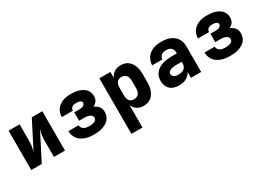

<svg xmlns="http://www.w3.org/2000/svg" viewBox="-12 -1256 3024 2198"><g transform="rotate(-30 1500.0 -156.5)"><path d="M77 0V-520H223V-312Q223 -293 222 -274.5Q221 -256 218.5 -237.5Q216 -219 211.5 -200.5Q207 -182 202 -164L384 -520H523V0H377V-208Q377 -227 378 -245.5Q379 -264 381.5 -282.5Q384 -301 388.5 -319.5Q393 -338 398 -356L216 0Z M902 8Q875 8 847 4.5Q819 1 793 -8Q767 -17 743 -32Q719 -47 702 -69Q685 -91 676 -118Q667 -145 667 -173H802Q802 -156 811.5 -141Q821 -126 836 -117.5Q851 -109 868 -106Q885 -103 902 -103Q913 -103 923.5 -103.5Q934 -104 944.5 -106Q955 -108 965.5 -111.5Q976 -115 984.5 -121Q993 -127 998.5 -136.5Q1004 -146 1004 -157Q1004 -168 998.5 -178Q993 -188 984.5 -194.5Q976 -201 965.5 -205Q955 -209 944 -211Q933 -213 922 -214Q911 -215 900 -215H833V-326H900Q913 -326 925.5 -327.5Q938 -329 949.5 -334Q961 -339 969 -349.5Q977 -360 977 -372Q977 -384 968 -391.5Q959 -399 948 -402.5Q937 -406 925.5 -407Q914 -408 903 -408Q889 -408 876 -405.5Q863 -403 852 -395.5Q841 -388 835 -376Q829 -364 829 -350Q829 -350 829 -350Q829 -350 829 -350H683Q683 -350 683 -350.5Q683 -351 683 -352Q683 -378 691 -404Q699 -430 714.5 -451Q730 -472 752 -487.5Q774 -503 799 -512Q824 -521 850 -524.5Q876 -528 903 -528Q928 -528 953 -525.5Q978 -523 1002 -516Q1026 -509 1048.5 -497Q1071 -485 1088 -467Q1105 -449 1114 -425Q1123 -401 1123 -376Q1123 -359 1119 -343Q1115 -327 1106 -313.5Q1097 -300 1084 -289.5Q1071 -279 1056 -272Q1073 -264 1089 -253Q1105 -242 1117 -227Q1129 -212 1134 -193Q1139 -174 1139 -155Q1139 -128 1129.5 -102Q1120 -76 1101.5 -56.5Q1083 -37 1059 -24.5Q1035 -12 1009 -4.5Q983 3 956 5.5Q929 8 902 8Z M1277 215V-520H1423V-441Q1432 -460 1446 -477.5Q1460 -495 1478.5 -506.5Q1497 -518 1518.5 -523Q1540 -528 1561 -528Q1587 -528 1612.5 -521Q1638 -514 1659 -498Q1680 -482 1694 -459.5Q1708 -437 1716.5 -412.5Q1725 -388 1728 -362Q1731 -336 1731 -310V-210Q1731 -184 1728 -158Q1725 -132 1716.5 -107.5Q1708 -83 1694 -60.5Q1680 -38 1659 -22Q1638 -6 1612.5 1Q1587 8 1561 8Q1540 8 1518.5 3Q1497 -2 1478.5 -13.5Q1460 -25 1446 -42.5Q1432 -60 1423 -79V215ZM1501 -112Q1519 -112 1536.5 -119Q1554 -126 1565.5 -140.5Q1577 -155 1581 -173.5Q1585 -192 1585 -210V-310Q1585 -328 1581 -346.5Q1577 -365 1565.5 -379.5Q1554 -394 1536.5 -401Q1519 -408 1501 -408Q1483 -408 1466.5 -400.5Q1450 -393 1440 -378Q1430 -363 1426.5 -345.5Q1423 -328 1423 -310V-210Q1423 -192 1426.5 -174.5Q1430 -157 1440 -142Q1450 -127 1466.5 -119.5Q1483 -112 1501 -112Z M2032 8H2031Q2000 8 1969 0Q1938 -8 1914.5 -29Q1891 -50 1880 -80Q1869 -110 1869 -142Q1869 -171 1878 -199.5Q1887 -228 1906.5 -250Q1926 -272 1952 -286.5Q1978 -301 2006 -309Q2034 -317 2063.5 -320Q2093 -323 2122 -323H2188V-338Q2188 -355 2181.5 -371Q2175 -387 2162 -398Q2149 -409 2132 -413Q2115 -417 2098 -417Q2082 -417 2066.5 -413.5Q2051 -410 2038 -400.5Q2025 -391 2017.5 -376.5Q2010 -362 2010 -346H1875Q1875 -373 1883.5 -399Q1892 -425 1907.5 -447Q1923 -469 1945 -485.5Q1967 -502 1992 -511.5Q2017 -521 2044 -524.5Q2071 -528 2098 -528Q2126 -528 2154 -524.5Q2182 -521 2208 -511Q2234 -501 2256.5 -484Q2279 -467 2294.5 -444Q2310 -421 2316.5 -393.5Q2323 -366 2323 -338V0H2188V-76Q2177 -56 2160 -39Q2143 -22 2122.5 -11.5Q2102 -1 2078.5 3.5Q2055 8 2032 8ZM2087 -103Q2105 -103 2124 -107.5Q2143 -112 2158 -123Q2173 -134 2180.5 -152Q2188 -170 2188 -189V-212H2122Q2110 -212 2098 -211.5Q2086 -211 2074 -209Q2062 -207 2050.5 -203.5Q2039 -200 2028.5 -194Q2018 -188 2011 -178Q2004 -168 2004 -156Q2004 -142 2012.5 -130.5Q2021 -119 2033 -113Q2045 -107 2059 -105Q2073 -103 2087 -103Z M2702 8Q2675 8 2647 4.5Q2619 1 2593 -8Q2567 -17 2543 -32Q2519 -47 2502 -69Q2485 -91 2476 -118Q2467 -145 2467 -173H2602Q2602 -156 2611.5 -141Q2621 -126 2636 -117.5Q2651 -109 2668 -106Q2685 -103 2702 -103Q2713 -103 2723.5 -103.5Q2734 -104 2744.5 -106Q2755 -108 2765.5 -111.5Q2776 -115 2784.5 -121Q2793 -127 2798.5 -136.5Q2804 -146 2804 -157Q2804 -168 2798.5 -178Q2793 -188 2784.5 -194.5Q2776 -201 2765.5 -205Q2755 -209 2744 -211Q2733 -213 2722 -214Q2711 -215 2700 -215H2633V-326H2700Q2713 -326 2725.5 -327.5Q2738 -329 2749.5 -334Q2761 -339 2769 -349.5Q2777 -360 2777 -372Q2777 -384 2768 -391.5Q2759 -399 2748 -402.5Q2737 -406 2725.5 -407Q2714 -408 2703 -408Q2689 -408 2676 -405.5Q2663 -403 2652 -395.5Q2641 -388 2635 -376Q2629 -364 2629 -350Q2629 -350 2629 -350Q2629 -350 2629 -350H2483Q2483 -350 2483 -350.5Q2483 -351 2483 -352Q2483 -378 2491 -404Q2499 -430 2514.5 -451Q2530 -472 2552 -487.5Q2574 -503 2599 -512Q2624 -521 2650 -524.5Q2676 -528 2703 -528Q2728 -528 2753 -525.5Q2778 -523 2802 -516Q2826 -509 2848.5 -497Q2871 -485 2888 -467Q2905 -449 2914 -425Q2923 -401 2923 -376Q2923 -359 2919 -343Q2915 -327 2906 -313.5Q2897 -300 2884 -289.5Q2871 -279 2856 -272Q2873 -264 2889 -253Q2905 -242 2917 -227Q2929 -212 2934 -193Q2939 -174 2939 -155Q2939 -128 2929.5 -102Q2920 -76 2901.5 -56.5Q2883 -37 2859 -24.5Q2835 -12 2809 -4.5Q2783 3 2756 5.5Q2729 8 2702 8Z"/></g></svg>

Font: Iosevka SS04 Heavy Extended
Style: Regular
Weight: 900
Width: 7
Monospace: yes
Designer: Belleve Invis
Foundry: Belleve Invis
Version: Version 19.0.0; ttfautohint (v1.8.4)